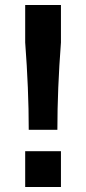

<svg xmlns="http://www.w3.org/2000/svg" viewBox="-20 -743 342 763"><path d="M222.2 -574.2Q208 -388.7 208 -227.1H94.2Q94.2 -388.7 80.1 -574.2V-723.1H222.2ZM222.2 0H80.1V-142.1H222.2Z"/></svg>

Font: Aurulent Sans
Style: Bold
Weight: 700
Version: Version 2007.05.04